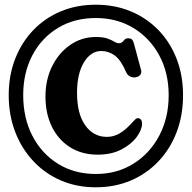

<svg xmlns="http://www.w3.org/2000/svg" viewBox="-20 -756 814 815"><path d="M386.5 39Q305.5 39 238 9.8Q170.5 -19.5 121 -72.5Q71.5 -125.5 44.2 -196.8Q17 -268 17 -352Q17 -435.5 44.2 -505.8Q71.5 -576 121 -627.8Q170.5 -679.5 238 -707.8Q305.5 -736 386.5 -736Q467.5 -736 535.2 -707.8Q603 -679.5 652.8 -628Q702.5 -576.5 729.8 -506.2Q757 -436 757 -352Q757 -267 730 -195.8Q703 -124.5 653.2 -71.8Q603.5 -19 535.8 10Q468 39 386.5 39ZM386.5 -17.5Q476.5 -17.5 546.2 -61Q616 -104.5 656 -180.2Q696 -256 696 -352Q696 -447 656 -521Q616 -595 546.2 -637.2Q476.5 -679.5 386.5 -679.5Q295.5 -679.5 226 -637.5Q156.5 -595.5 117.5 -521.5Q78.5 -447.5 78.5 -352Q78.5 -255 117.5 -179.5Q156.5 -104 226 -60.8Q295.5 -17.5 386.5 -17.5ZM583 -231.5Q583 -205.5 560.2 -174.5Q537.5 -143.5 495.2 -121.5Q453 -99.5 394.5 -99.5Q327.5 -99.5 277.5 -131Q227.5 -162.5 200.2 -218.2Q173 -274 173 -346Q173 -418 201.5 -475.2Q230 -532.5 278.8 -565.8Q327.5 -599 387 -599Q417.5 -599 435.8 -592.5Q454 -586 465 -579.2Q476 -572.5 485 -572.5Q497 -572.5 504.5 -583Q512 -593.5 523 -593.5Q535.5 -593.5 540.8 -587.8Q546 -582 549.5 -567.5L579 -458Q582 -446 575 -437.8Q568 -429.5 554 -427.5Q542.5 -426.5 532 -431.5Q521.5 -436.5 515.5 -449.5Q493.5 -501 467.5 -520.2Q441.5 -539.5 410 -539.5Q365.5 -539.5 336.2 -491.2Q307 -443 307 -362Q307 -272.5 342 -223.8Q377 -175 433.5 -175Q461 -175 484.8 -188.2Q508.5 -201.5 530.5 -224.5Q546 -240 553 -248Q560 -256 569.5 -254Q583 -250 583 -231.5Z"/></svg>

Font: Fraunces 144pt SuperSoft SemiBold
Style: Regular
Weight: 600
Version: Version 1.000;[b76b70a41]